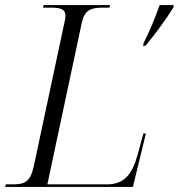

<svg xmlns="http://www.w3.org/2000/svg" viewBox="-34 -734 702 754"><path d="M530 -565 528 -554H537C574 -598 619 -659 647 -705L648 -714H593C575 -664 554 -612 530 -565ZM-14 0H488L539 -210H529L507 -128C486 -53 457 -10 386 -10H152L287 -644C298 -695 323 -704 370 -704H396L398 -714H137L135 -704H162C198 -704 223 -701 223 -672C223 -667 222 -657 220 -650L99 -83C85 -17 62 -10 12 -10H-11Z"/></svg>

Font: Noto Serif Display Light
Style: Italic
Weight: 300
Italic angle: -12°
Designer: Monotype Design Team
Foundry: Monotype Imaging Inc.
Version: Version 2.009